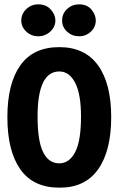

<svg xmlns="http://www.w3.org/2000/svg" viewBox="-20 -852 540 884"><path d="M253 12Q133 12 73.5 -72.5Q14 -157 14 -313Q14 -467 73.5 -551Q133 -635 253 -635Q371 -635 431.5 -551Q492 -467 492 -313Q492 -157 431.5 -72Q371 13 253 12ZM253 -100Q299 -100 326 -151.5Q353 -203 353 -315Q353 -419 326 -471Q299 -523 253 -523Q153 -523 153 -315Q153 -203 178.5 -151.5Q204 -100 253 -100ZM156 -685Q124 -685 101 -706.5Q78 -728 78 -758Q78 -788 101 -810Q124 -832 156 -832Q192 -832 213.5 -808.5Q235 -785 235 -758Q235 -728 211.5 -706.5Q188 -685 156 -685ZM344 -685Q312 -685 289 -706Q266 -727 266 -758Q266 -789 289 -810.5Q312 -832 344 -832Q381 -832 401 -808Q421 -784 421 -758Q421 -728 398.5 -706.5Q376 -685 344 -685Z"/></svg>

Font: Inconsolata Black
Style: Regular
Weight: 900
Monospace: yes
Designer: Raph Levien, Cyreal, Brenton Simpson
Foundry: Raph Levien, Cyreal, Google
Version: Version 3.001; ttfautohint (v1.8.2.53-6de2)